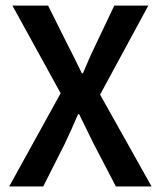

<svg xmlns="http://www.w3.org/2000/svg" viewBox="-20 -674 581 694"><path d="M13.2 0 199.2 -336.9 24.9 -653.8H153.8L226.1 -508.8Q234.9 -492.7 251.2 -459.2Q267.6 -425.8 275.9 -409.2H279.8Q306.6 -473.6 324.2 -508.8L393.1 -653.8H516.1L341.8 -332L527.8 0H398.9L318.8 -153.8Q310.5 -169.9 293.5 -205.1Q276.4 -240.2 266.1 -261.2H262.2Q240.2 -209.5 213.9 -153.8L136.2 0Z"/></svg>

Font: Toshiba Sans Medium
Style: Regular
Weight: 500
Designer: Paul D. Hunt
Foundry: Toshiba Corporation
Version: Version 2.020;PS 2.0;hotconv 1.0.86;makeotf.lib2.5.63406